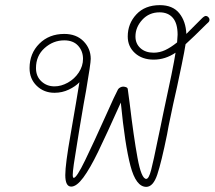

<svg xmlns="http://www.w3.org/2000/svg" viewBox="-20 -732 835 747"><path d="M795 -655Q795 -649 790 -644.5Q785 -640 783 -638Q732 -587 702 -560Q698 -534 687 -480.5Q676 -427 669 -395Q655 -335 636 -242L630 -209Q608 -101 592 -53Q576 -5 549 -5Q509 -5 487.5 -87Q466 -169 450 -333Q394 -208 362 -142Q330 -76 304 -41Q278 -6 257 -6Q234 -6 234 -51Q234 -93 255 -211Q280 -355 289 -412Q274 -396 248 -383.5Q222 -371 192 -371Q151 -371 123 -398Q95 -425 95 -467Q95 -524 133 -562Q171 -600 230 -600Q277 -600 305 -571.5Q333 -543 333 -503Q333 -485 315 -380Q309 -350 289 -230L280 -174Q263 -74 263 -52Q263 -40 267 -40Q278 -40 311 -108Q344 -176 392 -283Q429 -366 439 -384Q442 -389 448 -392Q454 -395 459 -395Q464 -395 470 -393Q476 -391 477 -386L485 -326Q500 -200 515 -118Q530 -36 549 -36Q559 -36 568 -70.5Q577 -105 595 -194L605 -241Q609 -258 615 -290Q655 -473 663 -527Q623 -500 578 -500Q533 -500 505 -525.5Q477 -551 477 -590Q477 -640 510.5 -676Q544 -712 602 -712Q652 -712 677.5 -680.5Q703 -649 705 -600L765 -660Q775 -670 781 -670Q786 -670 790.5 -665.5Q795 -661 795 -655ZM669 -567Q671 -591 671 -597Q671 -641 652.5 -662.5Q634 -684 601 -684Q560 -684 533.5 -655Q507 -626 507 -590Q507 -562 526.5 -544.5Q546 -527 578 -527Q601 -527 622.5 -537Q644 -547 669 -567ZM303 -503Q303 -533 284 -554Q265 -575 230 -575Q187 -575 153.5 -545Q120 -515 120 -467Q120 -435 141 -415.5Q162 -396 192 -396Q218 -396 244 -410.5Q270 -425 286.5 -450Q303 -475 303 -503Z"/></svg>

Font: Mali ExtraLight
Style: Italic
Weight: 275
Italic angle: -10°
Version: Version 1.000; ttfautohint (v1.6)